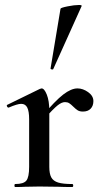

<svg xmlns="http://www.w3.org/2000/svg" viewBox="-20 -751 414 771"><path d="M291 -396Q313 -396 334 -381Q355 -366 355 -345Q355 -326 344 -314.5Q333 -303 313 -303Q300 -303 292 -308Q284 -313 274 -323Q265 -332 258 -336.5Q251 -341 241 -341Q228 -341 211.5 -328Q195 -315 155 -271L148 -283Q202 -347 234 -371.5Q266 -396 291 -396ZM41 -12Q75 -12 86 -26Q97 -40 97 -81V-272Q97 -304 89.5 -319Q82 -334 65 -334Q50 -334 15 -319H14Q10 -319 8 -324Q6 -329 9 -330L140 -394Q146 -396 147 -396Q158 -396 168 -371Q178 -346 178 -306V-81Q178 -53 186 -38.5Q194 -24 213.5 -18Q233 -12 270 -12Q274 -12 274 -6Q274 0 270 0Q236 0 216 -1L138 -2L80 -1Q66 0 41 0Q38 0 38 -6Q38 -12 41 -12ZM190 -472Q187 -472 184.5 -473.5Q182 -475 183 -476L223 -716Q224 -720 251.5 -725.5Q279 -731 297 -731Q309 -731 308 -727L194 -474Q194 -472 190 -472Z"/></svg>

Font: Cormorant Infant SemiBold
Style: Regular
Weight: 600
Designer: Christian Thalmann (Catharsis Fonts)
Foundry: Catharsis Fonts
Version: Version 4.000